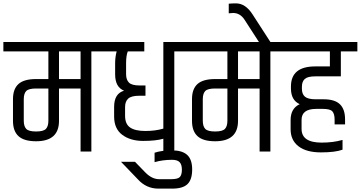

<svg xmlns="http://www.w3.org/2000/svg" viewBox="-44 -899 2140 1139"><path d="M434 0V-374H306V-182Q306 -61 170 -61Q99 -61 66 -91Q33 -121 33 -182V-311Q33 -371 65.5 -400.5Q98 -430 170 -430H243V-594H-24V-650H594V-594H498V0ZM306 -430H434V-594H306ZM243 -183V-374H170Q126 -374 111.5 -359Q97 -344 97 -310V-183Q97 -150 111.5 -134.5Q126 -119 170 -119Q214 -119 228.5 -134.5Q243 -150 243 -183Z M639 -524Q639 -560 648 -594H546V-650H812V-594H714Q704 -569 704 -524V-459Q704 -426 721 -409Q738 -392 784 -392H819V-331H782Q735 -331 716.5 -314Q698 -297 698 -264V-212Q698 -163 728 -142.5Q758 -122 818 -122Q878 -122 925 -136V-650H1087V-594H990V0H925V-76Q880 -63 805 -63Q730 -63 681.5 -99Q633 -135 633 -208V-265Q633 -344 692 -361Q639 -382 639 -458Z M900 164H971Q1011 164 1023 151Q1035 138 1035 107.5Q1035 77 1021.5 63Q1008 49 977 49Q921 49 873 63V7Q915 -7 976 -7Q1037 -7 1066.5 20Q1096 47 1096 106.5Q1096 166 1068.5 193Q1041 220 977 220H896Q824 220 774 165L674 61H757L819 125Q858 164 900 164Z M1496 0V-374H1368V-182Q1368 -61 1232 -61Q1161 -61 1128 -91Q1095 -121 1095 -182V-311Q1095 -371 1127.5 -400.5Q1160 -430 1232 -430H1305V-594H1038V-650H1656V-594H1560V0ZM1368 -430H1496V-594H1368ZM1305 -183V-374H1232Q1188 -374 1173.5 -359Q1159 -344 1159 -310V-183Q1159 -150 1173.5 -134.5Q1188 -119 1232 -119Q1276 -119 1290.5 -134.5Q1305 -150 1305 -183Z M1313 -877Q1331 -879 1356 -879Q1412 -879 1454 -814L1560 -650H1492L1406 -783Q1380 -822 1339 -822Q1329 -822 1313 -820Z M1680 -132V-187Q1680 -256 1734 -281Q1683 -304 1682 -372V-386Q1682 -505 1826 -505H1913V-594H1608V-650H2076V-594H1978V-446H1826Q1781 -446 1764 -430.5Q1747 -415 1747 -384V-372Q1747 -341 1765 -325.5Q1783 -310 1829 -310H1876Q1942 -310 1972.5 -280.5Q2003 -251 2003 -191V-161H1941V-189Q1941 -223 1928 -238Q1915 -253 1872 -253H1832Q1745 -253 1745 -188V-134Q1745 -53 1864 -53Q1933 -53 1988 -69V-11Q1945 5 1859.5 5Q1774 5 1727 -31Q1680 -67 1680 -132Z"/></svg>

Font: Khand
Style: Regular
Weight: 400
Designer: Devanagari: Sanchit Sawaria, Jyotish Sonowal; Latin: Satya Rajpurohit
Foundry: Indian Type Foundry
Version: Version 1.100;PS 1.0;hotconv 1.0.78;makeotf.lib2.5.61930; tt